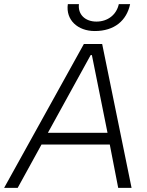

<svg xmlns="http://www.w3.org/2000/svg" viewBox="-58 -914 715 934"><path d="M-38 0H28L144 -211H476L517 0H582L439 -700H350ZM403 -763C499 -763 558 -814 575 -894H520C509 -843 467 -809 411 -809C356 -809 320 -844 326 -894H272C261 -817 320 -763 403 -763ZM175 -268 383 -646H389L465 -268Z"/></svg>

Font: Fixel Display 20240404 Light
Style: Italic
Weight: 300
Italic angle: -10°
Designer: AlfaBravo + MacPaw
Foundry: Kyrylo Tkachov, Marchela Mozhyna, Serhii Makarenko, Maria Weinstein, Zakhar Kryvoshyya
Version: Version 1.211;Glyphs 3.2 (3225)